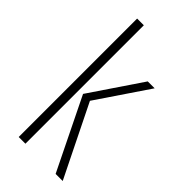

<svg xmlns="http://www.w3.org/2000/svg" viewBox="-207 -681 728 728"><g transform="rotate(45 157.0 -317.5)"><path d="M258 0 117 -288 257 -495H294L154 -288L296 0ZM60 0V-635H96V0Z"/></g></svg>

Font: Alumni Sans ExtraLight
Style: Regular
Weight: 250
Version: Version 1.018